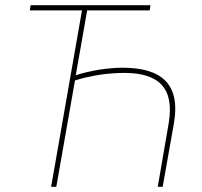

<svg xmlns="http://www.w3.org/2000/svg" viewBox="-20 -720 778 740"><path d="M630 -244 588 0H607L650 -243C678 -401 597 -459 452 -459C400 -459 330 -449 272 -430L316 -680H557L560 -700H98L95 -680H296L177 0H197L269 -410C332 -430 401 -439 459 -439C594 -439 653 -379 630 -244Z"/></svg>

Font: Fixel Display Thin
Style: Italic
Weight: 100
Italic angle: -10°
Designer: AlfaBravo + MacPaw
Foundry: Kyrylo Tkachov, Marchela Mozhyna, Serhii Makarenko, Maria Weinstein, Zakhar Kryvoshyya
Version: Version 1.210;Glyphs 3.2 (3217)